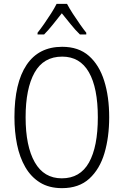

<svg xmlns="http://www.w3.org/2000/svg" viewBox="-20 -967 642 997"><path d="M547 -358Q547 -255 522.5 -172Q498 -89 444 -39.5Q390 10 302 10Q235 10 188 -19Q141 -48 111.5 -99Q82 -150 68.5 -216.5Q55 -283 55 -359Q55 -536 118 -630Q181 -724 303 -724Q388 -724 441.5 -677Q495 -630 521 -547.5Q547 -465 547 -358ZM113 -358Q113 -208 160.5 -124.5Q208 -41 301 -41Q396 -41 442 -123Q488 -205 488 -358Q488 -511 441.5 -592Q395 -673 303 -673Q206 -673 159.5 -590Q113 -507 113 -358ZM328 -947Q340 -924 358.5 -895.5Q377 -867 396 -840Q415 -813 428 -797V-788H395Q372 -810 348 -840Q324 -870 301 -898Q279 -870 254.5 -839.5Q230 -809 209 -788H175V-797Q191 -817 209.5 -843.5Q228 -870 245.5 -897.5Q263 -925 274 -947Z"/></svg>

Font: Noto Sans Khmer Condensed Light
Style: Regular
Weight: 300
Width: 3
Designer: Danh Hong and the Monotype Design Team
Foundry: Monotype Imaging Inc.
Version: Version 2.004; ttfautohint (v1.8.4.7-5d5b)